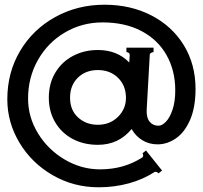

<svg xmlns="http://www.w3.org/2000/svg" viewBox="-20 -696 860 814"><path d="M528 -431 530 -464Q530 -469 525.5 -472Q521 -475 516 -475V-494H631V-475Q626 -475 620.5 -472Q615 -469 615 -464L602 -233Q600 -198 614 -180.5Q628 -163 652 -163Q667 -163 683.5 -180Q700 -197 711.5 -231Q723 -265 723 -313Q723 -397 686 -462.5Q649 -528 579.5 -564.5Q510 -601 415 -601Q328 -601 255.5 -558.5Q183 -516 141 -442Q99 -368 99 -278Q99 -199 141.5 -130Q184 -61 254.5 -19.5Q325 22 404 22Q506 22 584 -29Q587 -31 587 -37Q587 -43 584 -46L599 -58L667 27L652 39Q649 35 643.5 33Q638 31 634 34Q586 65 525.5 81.5Q465 98 398 98Q292 98 203 46.5Q114 -5 62.5 -91Q11 -177 11 -275Q11 -389 65.5 -480.5Q120 -572 214.5 -624Q309 -676 423 -676Q534 -676 622 -630.5Q710 -585 759.5 -504Q809 -423 809 -319Q809 -241 786 -188Q763 -135 726 -109.5Q689 -84 648 -84Q612 -84 583.5 -101.5Q555 -119 538 -149Q483 -82 395 -82Q335 -82 288 -107Q241 -132 214 -177.5Q187 -223 187 -282Q187 -342 214.5 -388Q242 -434 289.5 -459Q337 -484 395 -484Q477 -484 528 -431ZM514 -281Q514 -333 480.5 -366Q447 -399 395 -399Q343 -399 310 -366.5Q277 -334 277 -282Q277 -229 311 -198Q345 -167 395 -167Q446 -167 480 -200.5Q514 -234 514 -281Z"/></svg>

Font: Aoboshi One
Style: Regular
Weight: 400
Designer: IKIMOJI
Foundry: Natsumi Matsuba
Version: Version 1.000; ttfautohint (v1.8.3)